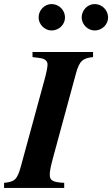

<svg xmlns="http://www.w3.org/2000/svg" viewBox="-52 -925 552 945"><path d="M406 -669H108V-644L140 -640C167 -637 182 -627 182 -607C182 -595 176 -565 168 -536L51 -107C32 -36 17 -31 -32 -25V0H264V-25C207 -28 193 -37 193 -65C193 -81 196 -101 210 -152L322 -564C339 -627 357 -639 406 -644ZM480 -839C480 -875 450 -905 414 -905C379 -905 350 -875 350 -839C350 -805 380 -775 414 -775C450 -775 480 -804 480 -839ZM268 -839C268 -875 238 -905 202 -905C167 -905 138 -875 138 -839C138 -805 168 -775 202 -775C238 -775 268 -804 268 -839Z"/></svg>

Font: XITS
Style: Bold Italic
Weight: 700
Italic angle: -16.33°
Designer: MicroPress Inc., with final additions and corrections provided by Coen Hoffman, Elsevier (retired)
Version: Version 1.105